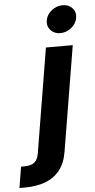

<svg xmlns="http://www.w3.org/2000/svg" viewBox="-166 -805 517 1046"><g transform="rotate(-5 92.0 -282.0)"><path d="M107.3 -545.9H254L158.9 28Q148.8 90.6 117.8 129.3Q86.9 168 38.3 186Q-10.2 204.1 -73.5 204.1H-103.2L-84.2 88.8H-64.6Q-28.1 88.8 -10.2 73.1Q7.7 57.4 12.7 25.9ZM192.5 -617.1Q159.4 -617.1 139.5 -639.2Q119.6 -661.3 124.7 -692.3Q129.8 -723.9 157.2 -745.7Q184.5 -767.5 217.6 -767.5Q250.9 -767.5 270.8 -745.7Q290.6 -723.8 285.4 -692.3Q280.3 -661.3 253.1 -639.2Q225.8 -617.1 192.5 -617.1Z"/></g></svg>

Font: Inter Variable
Style: Italic
Weight: 400
Italic angle: -9.39999°
Designer: Rasmus Andersson
Foundry: rsms
Version: Version 4.001;git-9221beed3